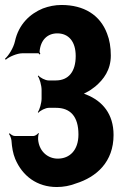

<svg xmlns="http://www.w3.org/2000/svg" viewBox="-22 -741 523 771"><path d="M208 -607C253 -607 282 -575 282 -516C282 -453 253 -418 202 -418H173C160 -418 139 -429 132 -438L130 -435C137 -426 145 -398 145 -380V-345C145 -328 137 -300 130 -291L132 -288C139 -297 161 -308 174 -308H203C259 -308 293 -275 293 -201C293 -138 258 -104 210 -104C172 -104 139 -130 132 -173C130 -182 131 -199 134 -205L132 -207C129 -202 119 -195 113 -195H37C30 -195 21 -201 17 -206L14 -203C18 -198 23 -186 24 -177C26 -149 30 -125 39 -103C68 -34 127 10 206 10C233 10 259 5 282 -4C366 -30 434 -91 434 -199C434 -283 390 -335 325 -361C320 -363 311 -367 307 -367V-363C311 -363 318 -366 323 -369C337 -376 350 -385 361 -394C394 -422 423 -460 423 -518C423 -551 418 -581 408 -606C380 -681 315 -721 225 -721C199 -721 174 -716 150 -707C99 -686 53 -644 38 -575C32 -548 12 -517 -2 -505L1 -501C14 -513 47 -527 67 -527H132C134 -527 135 -524 137 -522L140 -525C139 -526 137 -531 137 -534C141 -581 169 -607 208 -607Z"/></svg>

Font: Asimov
Style: EdgeExtreme
Weight: 500
Designer: Google
Version: Version 2.000980: 2014